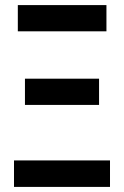

<svg xmlns="http://www.w3.org/2000/svg" viewBox="-20 -734 487 754"><path d="M50 -611V-714H398V-611ZM78 -322V-425H369V-322ZM35 0V-104H412V0Z"/></svg>

Font: Avrile Sans Condensed SemiBold
Style: Regular
Weight: 600
Width: 3
Designer: Monotype Design Team
Foundry: Monotype Imaging Inc.
Version: Version 2.001;September 10, 2019;FontCreator 11.5.0.2425 64-